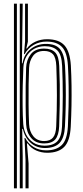

<svg xmlns="http://www.w3.org/2000/svg" viewBox="-20 -820 452 1040"><path d="M118.2 200V46.2L112.8 -73H116.5Q131.5 -42.5 161.4 -24Q191.2 -5.5 230 -5.5Q285 -5.5 314.4 -34Q343.8 -62.5 347.8 -135.2Q350.2 -187 351.4 -241.8Q352.5 -296.5 351.8 -352.5Q351 -408.5 348 -463.8Q344 -535.2 316.2 -565Q288.5 -594.8 231.8 -594.8Q194.5 -594.8 162.9 -577Q131.2 -559.2 113.5 -527H109.8L115.8 -594.8V-800H131.2L131 -594L122.5 -557.5H126Q142.5 -580.5 171.4 -594Q200.2 -607.5 235 -607.5Q298.2 -607.5 328.6 -574.8Q359 -542 363.8 -465.2Q366.8 -409.5 367.5 -355.8Q368.2 -302 367.2 -247.5Q366.2 -193 363.2 -134.2Q359.2 -56.2 327.9 -24.4Q296.5 7.5 235.8 7.5Q204 7.5 175.9 -4.9Q147.8 -17.2 129.8 -43H125.8L134.8 65.5V200ZM55.5 200V-800H71.5V200ZM87.2 200V-800H103L98.8 -477H102.2Q110.2 -526.2 145.8 -554.2Q181.2 -582.2 229 -582.2Q281.8 -582.2 305.1 -554.1Q328.5 -526 332.2 -463.8Q335 -411.5 336 -359.1Q337 -306.8 336 -251.6Q335 -196.5 331.8 -135.5Q328.8 -74.8 303.8 -46.8Q278.8 -18.8 225 -18.2Q177 -17.8 145.1 -47.4Q113.2 -77 104 -122H100.2L103 26.5V200ZM221 -31Q268.5 -31 291 -55.2Q313.5 -79.5 316 -135.2Q319.8 -223 320 -301.1Q320.2 -379.2 316.5 -463Q314 -523.8 290.8 -546.8Q267.5 -569.8 223 -569.8Q190.5 -569.8 164.8 -555.4Q139 -541 123.5 -514.9Q108 -488.8 106.5 -453.8Q104.5 -412.2 103.2 -357.8Q102 -303.2 102.5 -247.6Q103 -192 106 -147.2Q108.2 -117.5 121.9 -90.9Q135.5 -64.2 160.4 -47.6Q185.2 -31 221 -31ZM219.2 -43Q173.5 -43 148.6 -72.9Q123.8 -102.8 121.5 -147.2Q119.5 -191.5 118.9 -244.9Q118.2 -298.2 119 -352.8Q119.8 -407.2 121.5 -453.5Q123.2 -495.8 146.8 -526.2Q170.2 -556.8 218.8 -556.8Q259 -556.8 278.9 -536Q298.8 -515.2 300.8 -463.2Q303 -413 303.8 -361.4Q304.5 -309.8 303.6 -254.2Q302.8 -198.8 300.5 -136Q298.5 -87 279.5 -65Q260.5 -43 219.2 -43ZM219 -56Q251.5 -56 267.1 -74.8Q282.8 -93.5 284.5 -136.2Q288.2 -224.2 288.2 -303.4Q288.2 -382.5 285 -463Q283 -507.8 267.1 -525.9Q251.2 -544 218.5 -544Q178.2 -544 158.8 -517.1Q139.2 -490.2 137.5 -452.8Q135.8 -416 135 -362.9Q134.2 -309.8 134.8 -252.8Q135.2 -195.8 137.5 -147.5Q139.2 -108 160.5 -82Q181.8 -56 219 -56Z"/></svg>

Font: Big Shoulders Inline Text Thin
Style: Regular
Weight: 400
Version: Version 2.002